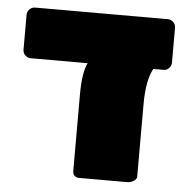

<svg xmlns="http://www.w3.org/2000/svg" viewBox="-45 -616 650 661"><g transform="rotate(5 279.5 -285.5)"><path d="M536 -544V-423Q536 -413 528.5 -404.5Q521 -396 509 -396H474Q451 -355 451 -272V-22Q451 -13 440.5 -6.5Q430 0 419 0H252Q242 0 236 -6Q230 -12 230 -22V-286Q230 -363 247 -396H50Q39 -396 31 -404Q23 -412 23 -423V-544Q23 -555 31 -563Q39 -571 50 -571H509Q520 -571 528 -563Q536 -555 536 -544Z"/></g></svg>

Font: Rubik
Style: Regular
Weight: 900
Designer: Hubert & Fischer
Foundry: Hubert & Fischer
Version: Version 1.100